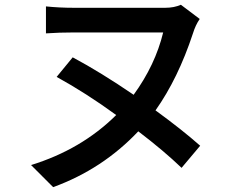

<svg xmlns="http://www.w3.org/2000/svg" viewBox="-20 -729 1017 806"><path d="M818.4 -649.4Q800.8 -624 790 -588.9Q727.5 -399.4 632.8 -265.6Q744.1 -184.6 820.3 -117.2L742.2 -24.4Q668 -95.7 560.5 -177.7Q410.2 -18.6 203.1 56.6L110.4 -36.1Q322.3 -101.6 467.8 -246.1Q341.8 -337.9 217.8 -406.2L285.2 -488.3Q402.3 -425.8 541 -331.1Q631.8 -456.1 665 -592.8H290Q229.5 -592.8 172.9 -588.9V-702.1Q229.5 -696.3 290 -696.3H673.8Q710.9 -696.3 739.3 -709Z"/></svg>

Font: Min Sans SemiBold
Style: Regular
Weight: 600
Designer: Jinseong-Kim, NotoSansCJK, Nunito
Foundry: Jinseong-Kim
Version: Version 1.400;Glyphs 3.1.2 (3151)